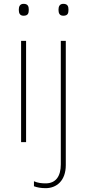

<svg xmlns="http://www.w3.org/2000/svg" viewBox="-20 -792 454 1001"><path d="M103 -772C83 -772 78 -757 78 -741C78 -724 83 -710 103 -710C127 -710 130 -724 130 -741C130 -757 127 -772 103 -772ZM285 -741C285 -724 290 -710 310 -710C334 -710 337 -724 337 -741C337 -757 334 -772 310 -772C290 -772 285 -757 285 -741ZM116 -579H90V-51H116ZM218 189C275 189 323 150 323 69V-579H297V65C297 127 271 164 218 164C198 164 177 162 157 153V179C173 185 193 189 218 189Z"/></svg>

Font: Noto Sans Tamil UI Thin
Style: Regular
Weight: 100
Designer: Jelle Bosma - Monotype Design Team
Foundry: Monotype Imaging Inc.
Version: Version 2.004